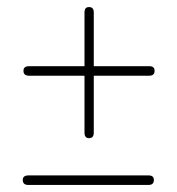

<svg xmlns="http://www.w3.org/2000/svg" viewBox="-20 -623 502 544"><path d="M46.5 -422.5Q46.5 -435.5 62.5 -435.5H403Q418 -435.5 418 -422.5Q418 -408.5 403 -408.5H62Q46.5 -408.5 46.5 -422.5ZM232.1 -231.5Q219.4 -231.5 219.4 -247.5V-588Q219.4 -603 232.1 -603Q245.7 -603 245.7 -588V-247Q245.7 -231.5 232.1 -231.5ZM44.5 -113Q44.5 -126 60.5 -126H401Q416 -126 416 -113Q416 -99 401 -99H60Q44.5 -99 44.5 -113Z"/></svg>

Font: Fraunces 144pt Soft Light
Style: Regular
Weight: 300
Version: Version 1.000;[0bf87f6ff]